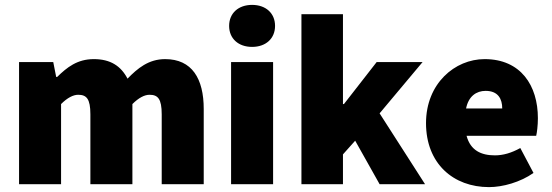

<svg xmlns="http://www.w3.org/2000/svg" viewBox="-20 -754 2258 786"><path d="M58 0H230V-328C256 -354 280 -366 300 -366C334 -366 350 -350 350 -286V0H522V-328C548 -354 572 -366 592 -366C626 -366 642 -350 642 -286V0H814V-308C814 -432 766 -512 656 -512C588 -512 543 -474 502 -432C475 -484 432 -512 364 -512C296 -512 254 -478 214 -439H210L198 -500H58Z M926 0H1098V-500H926ZM1012 -562C1068 -562 1106 -596 1106 -648C1106 -700 1068 -734 1012 -734C956 -734 918 -700 918 -648C918 -596 956 -562 1012 -562Z M1214 0H1384V-122L1434 -178L1534 0H1720L1534 -290L1710 -500H1522L1388 -328H1384V-696H1214Z M1982 12C2038 12 2110 -8 2164 -46L2110 -148C2074 -128 2040 -118 2006 -118C1950 -118 1906 -138 1890 -198H2175C2178 -210 2182 -240 2182 -270C2182 -404 2112 -512 1964 -512C1842 -512 1724 -412 1724 -250C1724 -84 1836 12 1982 12ZM1888 -310C1898 -360 1930 -382 1968 -382C2020 -382 2036 -348 2036 -310Z"/></svg>

Font: Source Sans Pro Black
Style: Regular
Weight: 900
Designer: Paul D. Hunt
Foundry: Adobe Systems Incorporated
Version: Version 3.006;hotconv 1.0.111;makeotfexe 2.5.65597